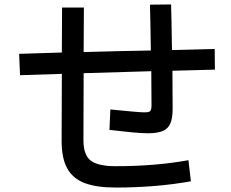

<svg xmlns="http://www.w3.org/2000/svg" viewBox="-20 -819 1040 863"><path d="M827 -99 838 -4Q680 24 500 24Q414 24 361 4Q308 -16 282.5 -61.5Q257 -107 257 -185L258 -487L70 -481L66 -577L258 -583L259 -785H357L356 -585Q431 -587 507 -589Q583 -591 658 -592Q656 -732 654 -798L749 -799Q751 -734 753 -594L945 -599L946 -506L755 -501L756 -331Q756 -287 745.5 -263.5Q735 -240 711 -230Q687 -220 644 -220Q618 -220 574.5 -224Q531 -228 472 -235L476 -327Q604 -314 629 -314Q650 -314 655.5 -320Q661 -326 661 -347Q661 -444 660 -499L356 -490L355 -189Q355 -122 388 -97Q421 -72 500 -72Q679 -72 827 -99Z"/></svg>

Font: IBM Plex Sans JP Medium
Style: Regular
Weight: 500
Designer: Mike Abbink; Paul van der Laan; Pieter van Rosmalen; Wujin Sim; Yejin Wi; Jinhee Kim; Boomi Park; Yona Kim; Kichan Ma
Foundry: Sandoll Inc.
Version: Version 1.001